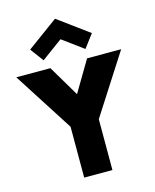

<svg xmlns="http://www.w3.org/2000/svg" viewBox="-138 -1018 894 1107"><g transform="rotate(-15 309.0 -464.0)"><path d="M393 0H224.5V-303.5L-4 -660H199.5L309 -475.5L418.5 -660H622L393 -303.5ZM173.5 -714 114.5 -793.5 299 -928.5 483 -793.5 423.5 -714.5 299 -806Z"/></g></svg>

Font: Lucymar Sans ExtraBold
Style: Regular
Weight: 800
Foundry: The League of Moveable Type (original font) / Main changes by Cristiano Sobral with portions from Mirco Monsees
Version: Version 2.001;August 30, 2020;FontCreator 13.0.0.2681 64-bit